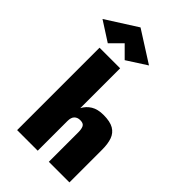

<svg xmlns="http://www.w3.org/2000/svg" viewBox="-381 -1177 1285 1285"><g transform="rotate(45 261.5 -535.0)"><path d="M148 -920 68 -840 -72 -930 148 -1070 368 -930 228 -840ZM350 -280Q350 -311 341 -328.5Q332 -346 302 -346Q276 -346 260.5 -330.5Q245 -315 245 -280V0H50V-780H245V-403Q264 -439 298.5 -460Q333 -481 387 -481Q450 -481 484 -461Q518 -441 531.5 -403Q545 -365 545 -310V0H350Z"/></g></svg>

Font: Jost* Black
Style: Regular
Weight: 900
Version: Version 3.7